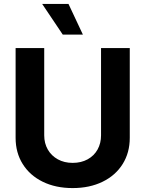

<svg xmlns="http://www.w3.org/2000/svg" viewBox="-20 -953 744 983"><path d="M644.4 -707V-247.5Q644.4 -171.4 608 -113.2Q571.6 -54.9 505.2 -22.5Q438.9 9.9 351.9 9.9Q264.9 9.9 198.8 -22.5Q132.7 -54.9 96.3 -113.2Q59.9 -171.4 59.9 -247.5V-707H206.4V-259.9Q206.4 -219.6 224.6 -187.6Q242.9 -155.6 276 -137.3Q309 -119.1 351.9 -119.1Q395.7 -119.1 428.7 -137.3Q461.8 -155.6 479.6 -187.6Q497.3 -219.6 497.3 -259.9V-707ZM196 -932.8H330.7L404.3 -776H301.2Z"/></svg>

Font: Pretendard GOV Variable
Style: Regular
Weight: 400
Designer: Base glyphs from Inter by Rasmus Andersson; Hangul glyphs from Noto Sans CJK(Source Han Sans) by Jang Soo-young and Kang
Foundry: Kil Hyung-jin
Version: Version 1.307;Glyphs 3.2 (3192)